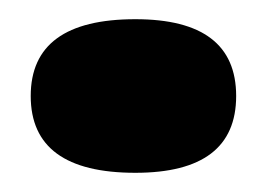

<svg xmlns="http://www.w3.org/2000/svg" viewBox="-20 -401 278 200"><path d="M121 -221Q12 -221 12 -301Q12 -381 121 -381Q226 -381 226 -301Q226 -221 121 -221Z"/></svg>

Font: Ojuju ExtraBold
Style: Regular
Weight: 800
Designer: Chisaokwu Joboson, Mirko Velimirovic
Foundry: Udi Foundry
Version: Version 1.000